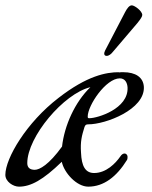

<svg xmlns="http://www.w3.org/2000/svg" viewBox="-27 -684 568 718"><path d="M372 -475C380 -475 389 -482 395 -490L487 -598C499 -613 505 -622 505 -628C505 -643 476 -664 466 -664C456 -664 448 -652 441 -639L366 -495C361 -485 361 -475 372 -475ZM303 -219C369 -219 515 -275 511 -359C509 -395 480 -414 434 -414C428 -414 422 -414 416 -413L418 -414C370 -414 299 -401 192 -318C72 -226 -7 -92 -7 -30C-7 -5 22 14 44 14C88 14 134 -11 204 -79C213 -37 260 14 303 14C361 14 409 -23 448 -86C450 -89 450 -96 450 -98C450 -104 445 -110 439 -110C434 -110 428 -107 423 -99C405 -73 370 -37 325 -37C292 -37 278 -63 276 -113C273 -155 279 -177 289 -209C292 -217 295 -219 303 -219ZM450 -357C454 -277 337 -242 308 -242C303 -242 301 -242 301 -248C301 -290 369 -391 421 -391C441 -391 449 -374 450 -357ZM205 -136C156 -68 121 -49 103 -49C85 -49 75 -57 75 -74C75 -172 211 -334 311 -358C253 -302 214 -215 205 -136Z"/></svg>

Font: EB Garamond
Style: Italic
Weight: 400
Italic angle: -17.2°
Designer: Georg Duffner and Octavio Pardo
Foundry: Georg Duffner
Version: Version 1.000;PS 001.000;hotconv 1.0.88;makeotf.lib2.5.64775